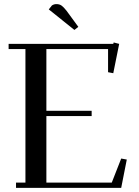

<svg xmlns="http://www.w3.org/2000/svg" viewBox="-20 -916 677 936"><path d="M22 -676.8V-702.1H532.2L534.2 -709L561 -702.1L532.2 -559.1L506.8 -564V-676.8H206.1V-376H426.8V-350.1H206.1V-25.9H524.9L570.8 -143.1L598.1 -138.2L570.8 0H58.1V-25.9H104V-676.8ZM217.8 -870.1 232.9 -889.2Q242.7 -896 254.9 -896Q269.5 -896 279.5 -889.2Q289.6 -882.3 304.2 -863.8L361.8 -785.2L342.8 -770Z"/></svg>

Font: Dehuti Alt
Style: Bold
Weight: 700
Version: Version 1.2